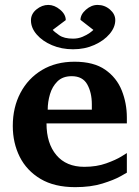

<svg xmlns="http://www.w3.org/2000/svg" viewBox="-20 -752 569 784"><path d="M287.1 12.2Q202.1 12.2 145.5 -21.5Q88.9 -55.2 60.5 -111.8Q32.2 -168.5 32.2 -237.8Q32.2 -313.5 63.5 -372.8Q94.7 -432.1 151.4 -466.1Q208 -500 284.2 -500Q362.8 -500 409.7 -467.3Q456.5 -434.6 477.3 -382.3Q498 -330.1 498 -272Q498 -266.1 498 -260Q498 -253.9 498 -248H169.9Q169.9 -166.5 210.2 -118.7Q250.5 -70.8 324.2 -70.8Q374.5 -70.8 413.8 -85Q453.1 -99.1 475.6 -113Q498 -127 498 -127V-46.9Q498 -46.9 471.7 -32Q445.3 -17.1 397.9 -2.4Q350.6 12.2 287.1 12.2ZM174.8 -304.2H355V-326.2Q355 -374 336.2 -407.5Q317.4 -440.9 272.9 -440.9Q236.3 -440.9 214.8 -419.9Q193.4 -398.9 184.1 -367.4Q174.8 -335.9 174.8 -304.2ZM450.7 -669.9Q450.7 -640.6 427.5 -613.3Q404.3 -585.9 365.2 -568.4Q326.2 -550.8 278.3 -550.8Q231.4 -550.8 192.4 -567.4Q153.3 -584 129.9 -611.1Q106.4 -638.2 106.4 -668.9Q106.4 -695.3 128.9 -713.6Q151.4 -731.9 177.2 -731.9Q202.1 -731.9 225.3 -712.6Q248.5 -693.4 248.5 -669.9L195.3 -629.9Q201.7 -622.1 221.7 -608.2Q241.7 -594.2 278.3 -594.2Q299.3 -594.2 317.1 -601.8Q335 -609.4 346.7 -617.9Q358.4 -626.5 361.3 -629.9L308.6 -670.9Q308.6 -692.9 330.8 -712.4Q353 -731.9 378.4 -731.9Q407.2 -731.9 429 -713.1Q450.7 -694.3 450.7 -669.9Z"/></svg>

Font: Charis
Style: Bold
Weight: 700
Designer: Walt Agee, Miriam Martin, Annie Olsen, Victor Gaultney, Lorna Priest, Alan Ward, Bob Hallissy, Martin Hosken, Sharon Cor
Foundry: SIL Global
Version: Version 7.000